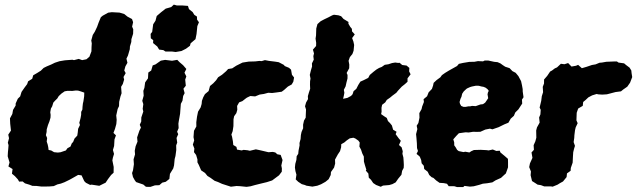

<svg xmlns="http://www.w3.org/2000/svg" viewBox="-20 -771 2697 813"><path d="M134.6 16.4 117.2 16 103.8 10.8 85.8 5.4 75.8 -2.6 61 -2 55.6 -11.4 43.2 -25 30.6 -35.6 33.2 -55.2 15.6 -66.2 20.4 -83 12.6 -109.2 13.6 -127.2 14.8 -138.6 16.2 -156.4 13.2 -166.6 18.2 -185.8 15 -200.8 26.4 -218.2 23.2 -247 22.2 -269.8 32.2 -288.4 35.2 -305.6 46.2 -324 46.4 -333 55.4 -353 65.4 -362.8 71.2 -381.8 84.6 -401 95 -414.8 99 -426.6 116.4 -437.4 120.6 -452.2 137.8 -462.2 153 -471.8 164.8 -483.4 178.6 -490.2 196.4 -497.6 212.4 -505.4 232 -511.8 254.6 -515.6 286.2 -518 293.4 -516.4 313.4 -521.6 327.8 -516.4 346 -520 358.6 -530.8 367.2 -553.6 367.6 -571.4 368.6 -587.6 366.4 -599.6 372.8 -623 381.6 -637 391.2 -657.4 397.4 -674.8 407 -698 415 -704.6 438.2 -717.4 453.4 -719.4 486.4 -717.6 506.2 -711.6 519.8 -700.6 539 -690.4 543.6 -677 539.4 -658.2 544.2 -647 543.6 -628 536.4 -605 536 -593.4 530.2 -574.4 529.6 -562.6 521.8 -535.8 515.4 -522.6 519.6 -505.2 511 -490 506.2 -472.6 512.2 -461.4 503 -445 505.6 -434 500 -415.4 492.8 -403.4 494.8 -376.2 490 -362.2 484.6 -339.8 484 -321.6 478.2 -309.6 472.2 -282.2 474 -263.6 472.6 -245.8 466.8 -225 460.4 -208.2 471 -197.8 464.8 -180.6 463.2 -152.8 458.2 -135.8 462.8 -119.2 458 -103.4 455.8 -92 461.4 -64 461 -39.6 450.6 -30.2 437.6 -13 427.2 2.6 418 7 400.4 15.8 367.8 10.8 361.6 12 343.8 3 336.8 -4 325.4 -28.4 311 -30.4 283.8 -15 274 -9.6 253 0.6 237.6 6.4 223.2 9.8 207.6 17 187.8 18.6 156 19ZM224.8 -125 236.6 -126.4 259 -134 265.4 -143.2 278.4 -150.4 284 -164 289.6 -169.8 295.6 -184.4 307.2 -196.8 309.2 -209.8 310.8 -225.6 318.6 -241.8 315.8 -251 321.2 -271.4 323.6 -285 323.8 -297.2 328.8 -307.2 329.4 -318.2 331 -332.8 333.2 -342 336.4 -363.6 336.8 -378.8 322 -384 310.6 -387.4 301.2 -387.8 286 -386 266.8 -386.4 254 -384.4 240.4 -375 228.6 -364 222.6 -354 213.4 -345 205.8 -336.6 201 -320.8 195.6 -311.4 192.8 -295.6 194.4 -284.6 193.8 -272.6 189.4 -257.4 183.2 -241.6 177.8 -223.2 177.4 -212.4 174.4 -198.8 179.6 -186.6 177.8 -171.4 181.8 -159.4 184.2 -148.4 185.8 -136 196.8 -133.8 209 -126.6Z M616.8 20.4 598 20 586.8 10.4 556.4 0 550.6 -7.8 543 -21.6 539.2 -38.2 543.2 -50 547 -75.6 545.6 -96.2 551.8 -117.2 550.6 -132.4 554.2 -151.4 562.2 -171.2 560.6 -189.2 570.2 -217.6 576.8 -230.6 571.8 -242.6 578 -256.4 578.4 -273.8 586.8 -298.8 584.2 -310 586.8 -330.2 582.4 -344.2 588.4 -366 587 -386.2 591.4 -398.8 594.6 -422.2 606.6 -439.2 608 -463.8 620.2 -472.4 626.6 -494 638.6 -498.4 661 -514.2 679.2 -517.4 708.4 -513.8 730.6 -517.6 740.2 -507.8 755.4 -494.8 769 -479 761.2 -463.2 769 -447.4 764.2 -434 766.8 -408 756.8 -395.4 761.8 -376.6 755.6 -364.6 752.6 -344.4 745.8 -331.4 743.8 -306.2 742.6 -289.8 739.8 -273.6 737 -258 735.4 -247.4 736.4 -228.6 730 -213.2 734.6 -202.8 727.6 -186.8 730.4 -167.2 726 -155.4 726.4 -136 723 -110.4 719.6 -97.6 717 -70.8 713.6 -57.8 699.6 -34.8 697.2 -13.4 681.8 -1.2 667 2.4 654.6 13.2 636.2 13.8ZM680.8 -552.8 671.6 -558.8 653.8 -561 646 -574 628.2 -588.8 628.8 -601 618.6 -608.8 617.8 -627.4 624.4 -636.2 628.6 -668.2 638.4 -683.2 643.6 -703.2 662.4 -719.4 681.6 -734.4 704.8 -741 716 -751.4 729 -747.8H753L775.8 -746L780.2 -732.4L795.8 -719.8L802.8 -708.2L814 -700.8L814.4 -688L822.4 -676.8L815.6 -660.4L812.2 -627.2L807.8 -605.2L787.2 -587.6L784.2 -577L767.4 -564.6L748.4 -555L723.8 -550.8L708.2 -552.8Z M957.8 19.6 949 16.8 920.4 7.6 902.8 -0.4 888.8 -5.4 871.4 -18 858.4 -26 848.2 -38.6 831.8 -49.6 821.8 -72.6 816 -83.6V-96.2L810.4 -114.8L801.4 -126.8L803 -142L796.6 -158.6L802.2 -176.2L799.4 -190.4L801.4 -217.2L811.4 -235.6L811.2 -253.4L814.2 -276.6L818.6 -298.2L829.6 -316.2L833.8 -330.8L835 -344L840.6 -359.2L847.8 -372.4L863.4 -385.4L869.2 -406.8L883 -418.2L895.2 -431.2L903.6 -443.8L920 -454.4L937.4 -469.4L946 -478.8L963.2 -481.6L980.4 -492.8L1006.8 -506L1033.2 -510.2L1060.8 -511L1078 -513L1087.8 -512.2L1101.8 -516.4L1118.8 -513.2L1144.8 -510L1160.2 -507.6L1181.6 -496.4L1186 -491.2L1203.8 -483.8L1212.4 -476L1216.2 -454.4L1225.2 -442.8L1222 -425L1215 -413.2L1199.2 -404.6L1182.8 -390L1172.8 -382.6L1148.4 -379.2L1132 -377.2L1116 -378.2L1097.4 -373.2L1079.6 -370.6L1060.4 -362.8L1039.8 -364.4L1025.6 -357.6L1020 -353.6L1006.2 -342.8L992.6 -337.6L984 -322.4L984.8 -306.2L980.8 -292L971.4 -278.8L968.8 -266L968.4 -237L965.2 -215.6L959.8 -201.2L962.6 -192L966.2 -172.6L967.8 -157L981.2 -149L983.6 -137.6L1003.2 -134L1011.6 -136.4L1028 -134.8L1038 -132.6L1063.4 -138.6L1077.8 -135.6L1096 -131.4L1116.8 -126.4L1135 -127.8L1145.8 -125.4L1154.2 -117.8L1168.4 -115L1176.4 -93.4L1171.2 -70L1173.6 -57.6L1173.2 -44L1161.4 -28.6L1132.4 -7L1110.2 0.2L1084.4 6.4L1058.8 12.8L1041 17.8L1024 20.2L996.6 17.4L981.8 16.6Z M1302.6 19.2 1277.2 15.2 1271 12.4 1258 8.8 1242.8 -1.2 1232.2 -11.4 1235.2 -31.4 1231 -46.4 1228.8 -61.8 1230.4 -77.2 1235 -93.8 1236.2 -109.6 1242.8 -119.6 1244.2 -133.4 1248.6 -155.6 1248.2 -165.4 1252.8 -182.4 1254 -199 1256.8 -212.2 1263.6 -228 1263.4 -243 1267.2 -260.2 1274.4 -272.8 1274.8 -285 1275.8 -307.4 1271.6 -321 1276 -336.8 1284.2 -351.4 1283.6 -363.8 1288.2 -379.8 1293.4 -395 1292.6 -411.8 1293 -427.4 1294.8 -438.2 1291.8 -453.8 1296.4 -472.8 1301.4 -489.4 1300.8 -502.4 1308.6 -518.4 1306.8 -533.4 1309.6 -544.8 1305 -560.8 1318.4 -576.2 1318.8 -589.6 1316.2 -607.4 1318.2 -620.8 1319.2 -650.4 1324.2 -669 1337.6 -681 1353 -689.2 1369.8 -697.2 1386.6 -706 1394 -708.6 1413 -706.2 1424.4 -702.4 1434.6 -690.8 1442.6 -686 1455.6 -678 1455.2 -670.8 1463 -657.4 1470 -649 1470.6 -638.2 1482.2 -625.4 1471 -609.8 1476.4 -595.2 1479.6 -580.6 1477.2 -556 1472.2 -542.4 1461.4 -529 1456 -513.6 1459 -497.6 1458.6 -482 1447.8 -462 1451.6 -453.6 1451.4 -438.6 1447 -421.4 1443.4 -405.2 1436 -390.8 1438.2 -378.2 1435.8 -365.2 1432.8 -352.6 1451.2 -356.6 1466.4 -364.8 1473 -372 1477.2 -385 1488.6 -394.6 1497.2 -411.4 1506 -425.4 1519.2 -431.2 1539.2 -441.2 1545.8 -453.6 1560.8 -466.4 1573.6 -476.4 1585 -483.2 1596.4 -487.6 1609.2 -496.6 1624.2 -498.8 1640 -504 1653.4 -506.2 1666 -504.6 1672 -505.2 1683 -495.8 1701.6 -493.4 1713.4 -483.4 1712.4 -468.8 1718.6 -456.4 1705.6 -439.4V-424.8L1694.8 -415L1681.2 -404.2L1665.2 -387L1658.2 -378.2L1642 -366.2L1631.6 -357.6L1617.8 -348L1611.2 -337.4L1598 -327.2L1595.4 -314.6L1595.8 -297.8L1593.8 -287.8L1607.4 -278.2L1617.8 -271.6L1622.8 -258.4L1631.4 -249.8L1639.4 -239.8L1644.6 -221.8L1659.2 -213L1655.4 -202.8L1668.2 -185.4L1677.2 -174.8L1669.4 -157L1680.6 -147.2L1685.4 -130.4L1684 -119.8L1688 -104.4L1689.2 -88.2L1690 -72.2L1689.4 -60L1682.8 -47.6L1679.8 -31L1666 -14.2L1655.4 1.2L1641.6 8.6L1628 12.6L1601.8 14.8L1592.2 19.8L1572.4 12.2L1560.2 4L1551 -9.6L1541.6 -18.6L1539.8 -36L1529 -48.6L1531.2 -52.4L1525.2 -71.8L1521 -86.8L1520.6 -108L1514 -121.4L1508.8 -137.2L1501.8 -150.4L1503.2 -167.6L1497.4 -175.6L1484.6 -184.6L1476.4 -187.8L1461 -185.2L1448.4 -176.6L1438 -167.8L1425 -160.4L1424.4 -147L1419.8 -131L1410.2 -116.6L1398.6 -95.2L1399.2 -78.6L1394.6 -61.4L1388.4 -52.6L1381.4 -42.6L1380.4 -30L1371.6 -12.2L1358.2 -1.2L1339.6 9.2L1323.6 15.4Z M1914.8 21 1904.2 17.6 1880 17.4 1872.8 7.2 1859.2 4.4 1841.2 3.2 1826.8 -7 1815.4 -17.6 1807.8 -20.6 1797.6 -30 1791 -43.8 1776.2 -55.4 1774.6 -69 1765.4 -79.6 1763.4 -93.2 1757.6 -107.6 1743.8 -119.4 1749.8 -131.6 1745.8 -144 1745.2 -164.2 1743.4 -186.6 1741.8 -203 1747.2 -224.4 1744.4 -238.6 1751.6 -250.2 1756.2 -272.8 1755.6 -292 1765 -308.8 1767.4 -319.6 1775 -339.2 1773.6 -351 1788.4 -363.4 1795 -380 1809 -394.6 1813.8 -408.8 1816.2 -420.2 1828.8 -432 1844.6 -443.6 1851.2 -452.8 1864.8 -462.4 1880.2 -471.8 1901.2 -483.6 1915.2 -491.4 1923 -500.6 1940.8 -504.6 1967.4 -509 1988.8 -509.4 2003.8 -512.2 2025.4 -511.2 2032.2 -514.6H2047.8L2072.6 -509.2L2086.8 -507.8L2099.2 -502.4L2109 -495.2L2119.4 -488.4L2137.8 -482.4L2149.6 -470L2163.6 -462.6L2175.2 -448.6L2179.8 -439.8L2186.4 -427.6L2190.4 -409.4L2193.2 -393.6L2193.4 -383.4L2196.8 -359.2L2190.2 -349.2L2191.2 -332.4L2184.2 -321.8L2175.4 -308.2L2161.8 -294.6L2156 -280.6L2142.6 -268.6L2132.8 -251.4L2115.6 -244.4L2091.2 -232.4L2065 -223.4L2054.6 -226.2L2035.2 -222.4L2014 -213L1998.6 -212.6L1983.4 -213L1964.6 -210L1951.6 -210.8L1923 -206.8L1912 -195.4L1899.4 -181L1903.2 -168.6L1903.4 -155.6L1909.2 -147.6L1915.6 -136.4L1922.4 -131.2L1942.4 -127L1950.2 -128.6L1967.6 -125.4L1975.2 -130.6L1986.8 -135.8L2015.4 -136.6L2041 -135.2L2049 -134L2066.6 -138L2081.4 -131.8L2096.2 -132.8L2099 -125.4L2118 -109.6L2130.8 -98.4L2131.2 -84.2V-62.4L2122 -36.6L2114.4 -29.8L2101.4 -17.8L2078.4 -7.4L2064.8 1.2L2042.4 5L2024.6 6.8L2009 11.8L1985.8 17.8L1969.8 19.2L1946.8 16.2L1941.4 21.2ZM1942.8 -318.4H1951.2L1963.6 -320.8L1970.4 -320.6L1978.8 -322.6L1994.4 -321.6L2005 -325.4L2014 -328.6L2025.2 -330L2034.4 -336.4L2039.8 -344.2L2047.2 -355.2L2044.4 -371.4L2046 -379.2L2049.6 -386.4L2044.2 -393.6L2036 -399.8L2027.2 -403.4L2018.6 -404.8L2007.4 -407.8L1995 -408L1978 -404.6L1970.2 -402.2L1957 -396.2L1950 -390L1943.4 -383.6L1937 -374L1934 -361.2L1929.8 -352.4L1926 -339.2L1927.8 -331.4L1933 -322.4Z M2284.8 18.4 2270.4 13 2256.4 10.8 2248 5.2 2232.8 -4.4 2226.8 -29.2 2228.2 -44.8 2220.8 -63.4 2224 -79.2 2234.6 -102.6 2230.6 -125.4 2240.8 -136.6 2239.6 -156.2 2246.8 -172.4 2251 -188 2250.4 -218.6 2253.8 -231.6 2265 -251.8 2262.8 -273.6 2268.2 -286.4 2269.6 -306 2265 -315.6 2271.8 -344.2 2274.2 -363.6 2279.6 -380.6 2278.2 -403.2 2283.6 -417.4 2283.8 -434.4 2297 -449.6 2309.4 -468 2317.4 -472.4 2329.2 -481.4 2338.6 -485.6 2355 -501 2370 -499 2385.6 -504 2400 -489.2 2419.2 -492.6 2428 -496.4 2443.8 -482.2 2464.2 -488.2 2486.4 -495.8 2501.8 -498.4 2518.8 -505.4 2528 -506 2547.4 -509.4 2582.8 -510.8H2592.2L2599 -506L2622.6 -502.8L2631.4 -495.4L2645.8 -484.6L2653.2 -472.6L2654.4 -461L2657 -444.6L2648 -421L2636.2 -404L2619 -392L2609.4 -384.2L2586.4 -381.2L2564.4 -375.4L2549.6 -371.6L2529.8 -370.4L2514 -371.4L2506.2 -373L2487.4 -367.2L2471.2 -358.6L2459.6 -347.6L2449.4 -339.2L2447.6 -322.8L2428.2 -311.4L2422 -293.6L2420.8 -261.4L2426 -249.4L2417.6 -231.4L2414.8 -219.4L2412.2 -198.4L2411.6 -187L2409 -169.4L2414.6 -153.4L2410.8 -141L2407.2 -126.4L2406 -107L2404.8 -82.2L2397 -59.8L2396.2 -47.8L2380.8 -36.8L2379.2 -21.2L2364 -2.6L2350.6 4.8L2340.8 11L2320.2 19.4L2313.6 18.4Z"/></svg>

Font: Winky Rough
Style: Italic
Weight: 400
Italic angle: -8.97852°
Designer: Simon Atzbach
Foundry: typofactur
Version: Version 1.206